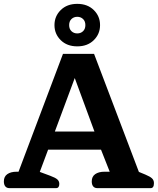

<svg xmlns="http://www.w3.org/2000/svg" viewBox="-23 -974 817 994"><path d="M259 -844Q259 -890 291.5 -922Q324 -954 377 -954Q430 -954 462.5 -922Q495 -890 495 -844Q495 -798 462.5 -766Q430 -734 377 -734Q324 -734 291.5 -766Q259 -798 259 -844ZM419 -844Q419 -864 407 -875.5Q395 -887 377 -887Q359 -887 347 -875.5Q335 -864 335 -844Q335 -824 347 -812.5Q359 -801 377 -801Q395 -801 407 -812.5Q419 -824 419 -844ZM-3 -35Q-3 -60 15 -72.5Q33 -85 63 -85H73L303 -695H464L696 -84L730 -70Q754 -60 764 -50.5Q774 -41 774 -26Q774 0 757 0H481Q467 0 459.5 -9Q452 -18 452 -35Q452 -60 470 -72.5Q488 -85 518 -85H545L500 -199H226L183 -84L237 -64Q264 -54 274 -45Q284 -36 284 -22Q284 0 267 0H26Q12 0 4.5 -9Q-3 -18 -3 -35ZM466 -293 364 -570 261 -293Z"/></svg>

Font: Maitree
Style: Bold
Weight: 700
Designer: CadsonDemak Team
Foundry: CadsonDemak
Version: Version 1.002